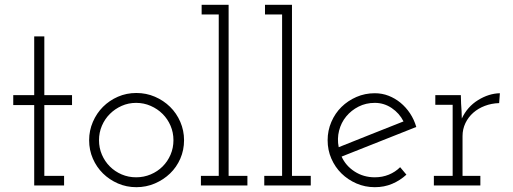

<svg xmlns="http://www.w3.org/2000/svg" viewBox="-20 -770 2130 797"><path d="M122 -619H164V-375H279V-334H164V-40H246V0H122V-334H35V-375H122Z M350 -188Q350 -228 365.5 -264Q381 -300 407.5 -326.5Q434 -353 469.5 -368.5Q505 -384 546 -384Q587 -384 623 -368.5Q659 -353 686 -326.5Q713 -300 728.5 -264Q744 -228 744 -188Q744 -147 728.5 -111.5Q713 -76 686 -50Q659 -24 623 -8.5Q587 7 546 7Q505 7 469.5 -8.5Q434 -24 407.5 -50Q381 -76 365.5 -111.5Q350 -147 350 -188ZM391 -188Q391 -156 403 -128Q415 -100 436 -79Q457 -58 485 -46Q513 -34 545 -34Q577 -34 605.5 -46Q634 -58 655 -79Q676 -100 688 -128Q700 -156 700 -188Q700 -220 688 -248Q676 -276 655 -297Q634 -318 605.5 -330.5Q577 -343 545 -343Q513 -343 485 -330.5Q457 -318 436 -297Q415 -276 403 -248Q391 -220 391 -188Z M814 -40H888V-710H817V-750H929V-40H1007V0H814Z M1077 -40H1151V-710H1080V-750H1192V-40H1270V0H1077Z M1536 -343Q1499 -343 1468.5 -327.5Q1438 -312 1417 -286.5Q1396 -261 1387.5 -227.5Q1379 -194 1386 -159Q1453 -186 1520 -212.5Q1587 -239 1655 -266Q1638 -300 1606 -321.5Q1574 -343 1536 -343ZM1708 -243Q1630 -212 1553 -181.5Q1476 -151 1398 -120Q1415 -82 1452 -58Q1489 -34 1536 -34Q1567 -34 1594 -45Q1621 -56 1641 -76Q1648 -68 1654 -60.5Q1660 -53 1667 -45Q1641 -21 1608 -7Q1575 7 1536 7Q1495 7 1459.5 -8.5Q1424 -24 1397.5 -50Q1371 -76 1355.5 -111.5Q1340 -147 1340 -188Q1340 -228 1355.5 -264Q1371 -300 1397.5 -326Q1424 -352 1459.5 -367.5Q1495 -383 1536 -383Q1566 -383 1593 -372.5Q1620 -362 1642.5 -343.5Q1665 -325 1682 -299.5Q1699 -274 1708 -243Z M1781 -40H1859V-335H1787V-375H1893L1894 -340Q1895 -323 1896 -309Q1897 -295 1897 -278Q1920 -327 1964.5 -354.5Q2009 -382 2055 -383L2052 -342Q2020 -341 1992.5 -330.5Q1965 -320 1944.5 -302Q1924 -284 1912 -259Q1900 -234 1900 -205V-40H1974V0H1781Z"/></svg>

Font: Josefin Slab
Style: Regular
Weight: 400
Designer: Santiago Orozco
Foundry: Typemade
Version: Version 1.000